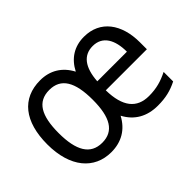

<svg xmlns="http://www.w3.org/2000/svg" viewBox="-100 -795 1054 1054"><g transform="rotate(-45 427.0 -268.0)"><path d="M610 -545C535 -545 478 -509 443 -441C407 -510 347 -546 271 -546C130 -546 50 -446 50 -269C50 -92 137 10 269 10C348 10 409 -26 446 -96C483 -26 546 10 630 10C692 10 735 -1 783 -25V-99C735 -75 692 -62 633 -62C539 -62 489 -123 487 -252H806V-306C806 -447 736 -545 610 -545ZM608 -475C685 -475 719 -411 719 -320H489C496 -423 537 -475 608 -475ZM269 -473C359 -473 400 -405 400 -266C400 -130 360 -62 270 -62C179 -62 138 -133 138 -269C138 -404 177 -473 269 -473Z"/></g></svg>

Font: Noto Sans Gurmukhi UI SemiCondensed
Style: Regular
Weight: 400
Width: 4
Designer: Jelle Bosma - Monotype Design Team
Foundry: Monotype Imaging Inc.
Version: Version 2.004